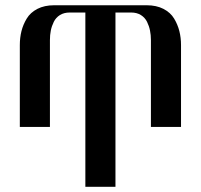

<svg xmlns="http://www.w3.org/2000/svg" viewBox="-20 -488 772 738"><path d="M675.8 0H560.1V-334Q560.1 -353.5 556.6 -370.6Q553.2 -387.7 545.2 -404.1Q537.1 -420.4 521.5 -430.2Q505.9 -439.9 483.9 -439.9H423.8V230H308.1V-439.9H248Q226.1 -439.9 210.4 -430.2Q194.8 -420.4 186.8 -404.1Q178.7 -387.7 175.3 -370.6Q171.9 -353.5 171.9 -334V0H56.2V-314.9Q56.2 -343.3 62.5 -368.4Q68.8 -393.6 82.8 -416.7Q96.7 -439.9 123.8 -453.9Q150.9 -467.8 188 -467.8H543.9Q581.1 -467.8 608.2 -453.9Q635.3 -439.9 649.2 -416.7Q663.1 -393.6 669.4 -368.4Q675.8 -343.3 675.8 -314.9Z"/></svg>

Font: Flanker Steampunk
Style: Bold
Weight: 700
Designer: Alexey Kryukov, Leonardo Di Lena
Foundry: Alexey Kryukov, Leonardo Di Lena
Version: 1.210